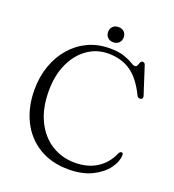

<svg xmlns="http://www.w3.org/2000/svg" viewBox="-153 -963 994 1099"><g transform="rotate(20 344.5 -414.0)"><path d="M651.5 -167.5Q651.5 -126 620.2 -83.2Q589 -40.5 530.2 -11.5Q471.5 17.5 388 17.5Q283.5 17.5 207.5 -29Q131.5 -75.5 90.8 -157.5Q50 -239.5 50 -345.5Q50 -425.5 74.2 -493Q98.5 -560.5 142.2 -610.5Q186 -660.5 245.2 -687.8Q304.5 -715 375 -715Q429 -715 462.8 -703.5Q496.5 -692 515 -680.2Q533.5 -668.5 542.5 -668.5Q553.5 -668.5 557.2 -678Q561 -687.5 564.8 -697.2Q568.5 -707 579.5 -707Q591 -707 595.5 -691.5L649.5 -524.5Q652 -516 648.5 -510Q645 -504 636.5 -503Q622 -501.5 615.5 -516Q572.5 -605 515.5 -644.5Q458.5 -684 378 -684Q308 -684 251.5 -644.2Q195 -604.5 162.2 -533.2Q129.5 -462 129.5 -367Q129.5 -261.5 166.2 -186.2Q203 -111 266.2 -71Q329.5 -31 408.5 -31Q489 -31 544 -67Q599 -103 625.5 -165.5Q632 -179.5 642.5 -178.5Q651.5 -177.5 651.5 -167.5ZM380.5 -754Q359 -754 346 -767.2Q333 -780.5 333 -800.5Q333 -820.5 346 -833.5Q359 -846.5 380.5 -846.5Q402.5 -846.5 415.2 -833.5Q428 -820.5 428 -800.5Q428 -780.5 415.2 -767.2Q402.5 -754 380.5 -754Z"/></g></svg>

Font: Fraunces 9pt S000 Light
Style: Regular
Weight: 300
Version: Version 1.000; ttfautohint (v1.8.3)